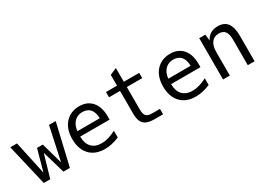

<svg xmlns="http://www.w3.org/2000/svg" viewBox="-11 -1459 3033 2203"><g transform="rotate(-30 1505.0 -357.5)"><path d="M213.9 0 300.8 -299.8 388.2 0H474.1L602.1 -546.9H513.2L418 -105L338.9 -387.2H262.2L184.1 -105L88.9 -546.9H0L127.9 0Z M1025.9 3.9Q1074.2 -7.3 1124.5 -27.8V-117.2Q1071.3 -89.4 1024.7 -75.7Q978 -62 934.1 -62Q849.6 -62 803.2 -110.8Q756.3 -160.2 756.3 -249V-252H1145.5V-295.9Q1145.5 -419.9 1085.4 -489.7Q1024.9 -560.1 918.9 -560.1Q862.8 -560.1 815.2 -540.5Q767.6 -521 732.4 -481.9Q662.6 -403.3 662.6 -272.5Q662.6 -139.2 734.4 -62Q769.5 -24.4 819.6 -5.1Q869.6 14.2 932.6 14.2Q981.9 14.2 1025.9 3.9ZM917 -483.9Q949.2 -483.9 975.1 -473.6Q1001 -463.4 1018.6 -442.9Q1053.7 -402.3 1055.7 -322.3L759.8 -321.8Q764.6 -372.1 785.4 -408.4Q806.2 -444.8 839.8 -464.4Q873.5 -483.9 917 -483.9Z M1708 2V-69.8H1606.9Q1568.4 -69.8 1545.9 -80.3Q1523.4 -90.8 1513.7 -114.3Q1503.9 -137.7 1503.9 -178.2V-477.1H1708V-546.9H1503.9V-729L1414.1 -689.9V-546.9H1268.1V-477.1H1414.1V-178.2Q1414.1 -111.3 1432.1 -72.3Q1450.2 -33.2 1490.2 -15.6Q1530.3 2 1598.1 2Z M2230 3.9Q2278.3 -7.3 2328.6 -27.8V-117.2Q2275.4 -89.4 2228.8 -75.7Q2182.1 -62 2138.2 -62Q2053.7 -62 2007.3 -110.8Q1960.4 -160.2 1960.4 -249V-252H2349.6V-295.9Q2349.6 -419.9 2289.6 -489.7Q2229 -560.1 2123 -560.1Q2066.9 -560.1 2019.3 -540.5Q1971.7 -521 1936.5 -481.9Q1866.7 -403.3 1866.7 -272.5Q1866.7 -139.2 1938.5 -62Q1973.6 -24.4 2023.7 -5.1Q2073.7 14.2 2136.7 14.2Q2186 14.2 2230 3.9ZM2121.1 -483.9Q2153.3 -483.9 2179.2 -473.6Q2205.1 -463.4 2222.7 -442.9Q2257.8 -402.3 2259.8 -322.3L1963.9 -321.8Q1968.8 -372.1 1989.5 -408.4Q2010.3 -444.8 2043.9 -464.4Q2077.6 -483.9 2121.1 -483.9Z M2593.3 0V-309.1Q2593.3 -393.1 2627.4 -437.5Q2660.6 -481.9 2723.6 -481.9Q2779.3 -481.9 2805.2 -447.3Q2831.1 -412.6 2831.1 -338.9V0H2921.4V-338.9Q2921.4 -450.2 2880.4 -505.4Q2838.4 -560.1 2754.9 -560.1Q2642.6 -560.1 2593.3 -464.8L2584.5 -546.9H2503.4V0Z"/></g></svg>

Font: Hack Dev
Style: Regular
Weight: 400
Designer: Christopher Simpkins
Foundry: Christopher Simpkins
Version: Version 2.0315